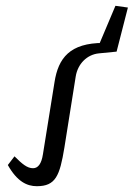

<svg xmlns="http://www.w3.org/2000/svg" viewBox="-20 -629 461 662"><path d="M107 13C172 13 186 -23 202 -120L241 -365C248 -409 280 -441 321 -445L382 -451L421 -603L378 -609L316 -462L347 -481H337C221 -481 181 -429 168 -346L128 -97C123 -64 111 -49 94 -49C74 -49 57 -63 30 -90L7 -60C39 -3 73 13 107 13Z"/></svg>

Font: Source Serif 4 Variable
Style: Italic
Weight: 400
Italic angle: -12°
Designer: Frank Grießhammer
Foundry: Adobe Systems Incorporated
Version: Version 4.004;hotconv 1.0.116;makeotfexe 2.5.65601